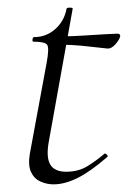

<svg xmlns="http://www.w3.org/2000/svg" viewBox="-20 -470 334 502"><path d="M120 12Q102 12 85.5 4.5Q69 -3 61 -20.5Q53 -38 58 -68L102 -306Q109 -344 103.5 -352.5Q98 -361 68 -361Q64 -361 65 -367Q66 -373 69 -373Q101 -373 124.5 -394Q148 -415 154 -447Q154 -450 162.5 -450Q171 -450 170 -447L108 -102Q100 -60 111 -40.5Q122 -21 153 -21Q185 -21 208.5 -35.5Q232 -50 253 -68Q255 -70 259 -66Q263 -62 261 -60Q216 -21 182.5 -4.5Q149 12 120 12ZM262 -343Q259 -343 239 -345.5Q219 -348 192.5 -350.5Q166 -353 142 -353L144 -375Q167 -375 198 -377Q229 -379 255 -380.5Q281 -382 287 -382Q291 -382 293 -380Q295 -378 294 -374Q292 -366 282 -354.5Q272 -343 262 -343Z"/></svg>

Font: Cormorant Infant Light
Style: Italic
Weight: 300
Italic angle: -10°
Designer: Christian Thalmann (Catharsis Fonts)
Foundry: Catharsis Fonts
Version: Version 4.001